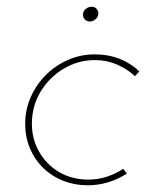

<svg xmlns="http://www.w3.org/2000/svg" viewBox="-20 -545 463 572"><path d="M358 -28Q332 -11 302.5 -2Q273 7 241 7Q202 7 168 -6.5Q134 -20 108.5 -45Q83 -70 69 -103.5Q55 -137 55 -176Q55 -218 71.5 -255.5Q88 -293 116.5 -321.5Q145 -350 182.5 -366.5Q220 -383 262 -383Q303 -383 337 -369.5Q371 -356 395 -332L382 -318Q360 -339 329 -352.5Q298 -366 263 -366Q213 -366 170 -340.5Q127 -315 101 -272Q75 -229 75 -176Q75 -131 96.5 -93Q118 -55 156 -32.5Q194 -10 243 -10Q272 -10 298 -18.5Q324 -27 347 -42ZM227 -501Q227 -511 235 -518Q243 -525 253 -525Q262 -525 267.5 -519Q273 -513 273 -505Q273 -495 265 -488Q257 -481 248 -481Q238 -481 232.5 -487.5Q227 -494 227 -501Z"/></svg>

Font: Josefin Sans Thin Thin
Style: Italic
Weight: 250
Italic angle: -7°
Version: Version 2.000